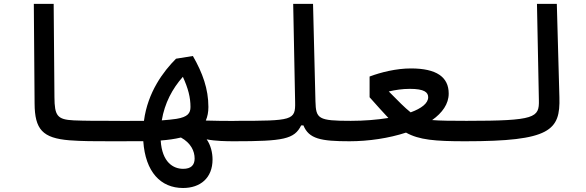

<svg xmlns="http://www.w3.org/2000/svg" viewBox="-20 -713 2970 973"><path d="M580.1 2.9C600.1 2.9 612.8 -12.7 612.8 -54.2C612.8 -84.5 605 -100.6 585.9 -100.6C572.8 -100.6 560.1 -100.6 547.9 -100.6C467.3 -100.6 411.1 -100.6 354 -103C269 -106.9 256.8 -127.4 255.9 -220.2L252 -693.4H151.4L155.3 -188.5C156.2 -57.1 195.3 -13.2 332 -2C395.5 2.9 460.4 2.9 542.5 2.9C554.7 2.9 566.9 2.9 580.1 2.9Z M907.7 239.7C994.6 239.7 1057.1 189.5 1057.1 95.2C1057.1 63 1048.8 23.4 1027.3 -6.8C1071.8 2 1125.5 2.9 1166 2.9C1205.1 2.9 1220.7 -4.4 1220.7 -58.1C1220.7 -96.7 1204.1 -100.1 1171.9 -100.1C1119.1 -100.1 1068.8 -100.6 1022.9 -102.1C1031.7 -122.1 1036.1 -145 1036.1 -170.9C1036.1 -262.2 1006.8 -343.3 957.5 -429.2L872.1 -415.5C807.6 -351.1 728.5 -245.6 709.5 -100.6C674.3 -100.1 633.8 -100.1 585.9 -100.1C565.4 -100.1 551.8 -93.3 551.8 -56.2C551.8 -8.8 560.1 2.9 580.1 2.9C628.4 2.9 669.9 2.9 706.1 2.4C716.8 158.7 794.4 239.7 907.7 239.7ZM897 -16.1C947.3 11.7 966.3 52.7 966.3 90.3C966.3 124 947.8 142.6 908.2 142.6C858.9 142.6 801.3 110.4 794.4 -1C831.5 -3.9 864.3 -8.3 897 -16.1ZM799.8 -103C814.5 -190.4 853 -263.2 906.7 -323.7C933.6 -265.1 945.3 -219.7 945.3 -170.9C945.3 -139.2 931.2 -120.1 874.5 -110.8C852.1 -107.4 828.1 -105 799.8 -103Z M1166 2.9C1417 2.9 1471.7 -7.8 1506.3 -77.6H1517.6C1545.4 -9.3 1605.5 2.9 1752 2.9C1780.3 2.9 1794.4 -10.3 1794.4 -51.3C1794.4 -85.9 1782.7 -100.6 1757.8 -100.6C1591.8 -100.6 1581.1 -110.8 1578.6 -199.7L1566.4 -693.4H1465.8L1475.6 -195.3C1477.5 -103 1463.4 -100.6 1171.9 -100.6C1152.3 -100.6 1137.7 -89.4 1137.7 -51.3C1137.7 -16.1 1147 2.9 1166 2.9Z M1750 2.9C1848.6 2.9 1951.2 -12.7 2037.6 -41C2104 -3.9 2185.1 2.9 2336.9 2.9C2389.6 2.9 2402.3 -12.7 2402.3 -53.2C2402.3 -89.4 2396 -100.6 2344.7 -100.6C2268.1 -100.6 2211.4 -101.1 2169.9 -104.5C2221.7 -141.1 2253.9 -186.5 2253.9 -238.8C2253.9 -322.8 2191.9 -366.2 2062.5 -366.2C1987.8 -366.2 1910.2 -346.7 1853 -325.2V-220.2C1893.6 -175.3 1920.4 -144 1948.2 -115.2C1891.1 -106 1825.7 -100.6 1757.8 -100.6ZM2061 -143.6C2029.8 -168.5 2000.5 -198.7 1950.2 -249.5C1983.9 -257.3 2018.6 -262.7 2057.1 -262.7C2130.4 -262.7 2149.9 -245.1 2149.9 -220.2C2149.9 -189.9 2116.2 -163.6 2061 -143.6Z M2337.9 2.9C2769.5 2.9 2819.8 -52.2 2814.9 -219.7L2801.8 -693.4H2701.2L2710.9 -205.1C2712.9 -116.7 2693.8 -100.6 2343.8 -100.6C2324.2 -100.6 2309.6 -89.4 2309.6 -51.3C2309.6 -16.1 2318.8 2.9 2337.9 2.9Z"/></svg>

Font: Cascadia Mono NF
Style: Regular
Weight: 400
Monospace: yes
Designer: Aaron Bell
Foundry: Saja Typeworks
Version: Version 2404.023